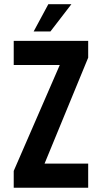

<svg xmlns="http://www.w3.org/2000/svg" viewBox="-20 -874 475 894"><path d="M312.5 -854.5 214.8 -727.5H136.7L205.1 -854.5ZM43.9 -683.6H390.6V-605.5L187.5 -112.3H390.6V0H43.9V-78.1L258.3 -571.3H43.9Z"/></svg>

Font: California Gothic
Style: Regular
Weight: 400
Version: Version 2.2;